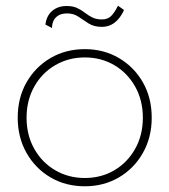

<svg xmlns="http://www.w3.org/2000/svg" viewBox="-20 -642 593 672"><path d="M42 -230Q42 -161 73 -106.5Q104 -52 157 -21Q210 10 277 10Q343 10 396 -21Q449 -52 480 -106.5Q511 -161 511 -230Q511 -300 480 -354Q449 -408 396 -439Q343 -470 277 -470Q210 -470 157 -439Q104 -408 73 -354Q42 -300 42 -230ZM73 -230Q73 -291 100 -339Q127 -387 173.5 -414Q220 -441 277 -441Q334 -441 380 -414Q426 -387 453 -339Q480 -291 480 -230Q480 -169 453 -121Q426 -73 380 -46Q334 -19 277 -19Q220 -19 173.5 -46Q127 -73 100 -121Q73 -169 73 -230ZM139 -556 162 -544Q162 -556 166.5 -567.5Q171 -579 183 -587Q195 -595 215 -595Q238 -595 254.5 -583.5Q271 -572 290 -560Q309 -548 336 -548Q354 -548 368.5 -555Q383 -562 394.5 -575.5Q406 -589 414 -607L393 -622Q381 -598 369 -586Q357 -574 337 -574Q317 -574 303 -581Q289 -588 277 -597.5Q265 -607 250 -614Q235 -621 213 -621Q191 -621 174.5 -612Q158 -603 149.5 -588.5Q141 -574 139 -556Z"/></svg>

Font: Jost ExtraLight
Style: Regular
Weight: 250
Version: Version 3.710